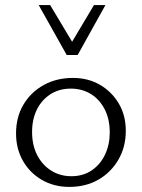

<svg xmlns="http://www.w3.org/2000/svg" viewBox="-20 -726 557 754"><path d="M252 8Q192 8 144.5 -19.5Q97 -47 70 -94.5Q43 -142 43 -202Q43 -266 72 -315Q101 -364 151.5 -392Q202 -420 266 -420Q326 -420 372.5 -393Q419 -366 446.5 -319.5Q474 -273 474 -212Q474 -149 445 -99Q416 -49 366.5 -20.5Q317 8 252 8ZM260 -34Q307 -34 341 -57.5Q375 -81 393 -120Q411 -159 411 -206Q411 -258 391 -297Q371 -336 336.5 -357Q302 -378 258 -378Q212 -378 177.5 -355.5Q143 -333 124.5 -295Q106 -257 106 -208Q106 -156 126 -117Q146 -78 181 -56Q216 -34 260 -34ZM242 -510 253 -545 349 -706H394L285 -510ZM242 -510 132 -706H177L274 -544L285 -510Z"/></svg>

Font: Ysabeau Office Light
Style: Regular
Weight: 300
Designer: Christian Thalmann (Catharsis Fonts)
Version: Version 2.001;gftools[0.9.30]; featfreeze: tnum,lnum,ss02